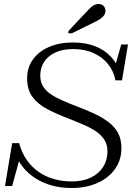

<svg xmlns="http://www.w3.org/2000/svg" viewBox="-20 -933 699 963"><path d="M340 10Q288 10 242.5 -2Q197 -14 159 -38Q121 -62 94 -96Q67 -130 53 -174Q60 -172 65.5 -168Q71 -164 75.5 -159Q80 -154 81 -146L41 0H5L41 -215H76Q89 -167 114 -131Q139 -95 173.5 -71Q208 -47 250.5 -35Q293 -23 340 -23Q396 -23 436 -42.5Q476 -62 497.5 -96Q519 -130 519 -174Q519 -206 505 -229.5Q491 -253 465 -271.5Q439 -290 403.5 -305.5Q368 -321 325 -338Q264 -361 216.5 -386Q169 -411 142.5 -447.5Q116 -484 116 -540Q116 -594 145 -634.5Q174 -675 226 -697.5Q278 -720 347 -720Q408 -720 456 -701.5Q504 -683 536 -649Q568 -615 582 -568Q574 -569 568.5 -572.5Q563 -576 560 -582Q557 -588 556 -596L588 -710H622L592 -530H559Q550 -577 521.5 -612Q493 -647 449 -667Q405 -687 347 -687Q293 -687 256 -669Q219 -651 200.5 -621.5Q182 -592 182 -554Q182 -523 195.5 -500.5Q209 -478 234 -461Q259 -444 293 -429Q327 -414 369 -398Q417 -380 457 -361Q497 -342 527 -318.5Q557 -295 573 -264Q589 -233 589 -190Q589 -143 569.5 -106Q550 -69 516 -43Q482 -17 437 -3.5Q392 10 340 10ZM412 -872Q424 -885 433.5 -894Q443 -903 453 -908Q463 -913 474 -913Q491 -913 500 -902.5Q509 -892 509 -879Q509 -867 502.5 -857Q496 -847 482.5 -838Q469 -829 448 -819L340 -766H322L324 -778Z"/></svg>

Font: Roboto Serif 120pt Expanded Light
Style: Italic
Weight: 300
Width: 7
Italic angle: -10°
Designer: Greg Gazdowicz
Foundry: Commercial Type
Version: Version 1.008